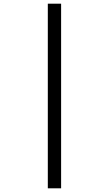

<svg xmlns="http://www.w3.org/2000/svg" viewBox="-20 -770 590 1040"><path d="M239 250V-750H311V250Z"/></svg>

Font: Codetta
Style: Regular
Weight: 400
Italic angle: -11°
Designer: Ulrich Proeller
Foundry: PROSA GmbH
Version: Version 2.00;September 29, 2018;FontCreator 11.5.0.2427 64-b